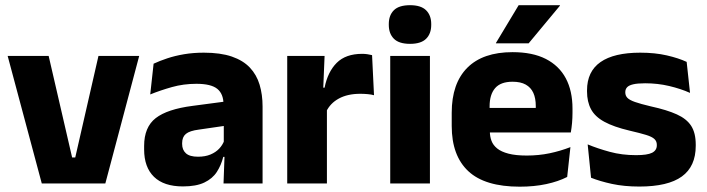

<svg xmlns="http://www.w3.org/2000/svg" viewBox="-20 -707 2724 740"><path d="M258 -100H270L359.5 -491.5H516.5L386 0H141L9.5 -491.5H167.5Z M992 0H841.5L846 -123L842.5 -130.5V-284L841.5 -304Q841.5 -345 817.5 -364.5Q793.5 -384 737 -384Q687.5 -384 643 -371.5Q598.5 -359 559 -343L572 -461.5Q595.5 -472.5 624.8 -482.2Q654 -492 689.5 -498Q725 -504 765.5 -504Q830 -504 873.5 -489Q917 -474 943 -446.5Q969 -419 980.5 -380.8Q992 -342.5 992 -296.5ZM685 11.5Q611.5 11.5 573.5 -25.5Q535.5 -62.5 535.5 -131V-144.5Q535.5 -217 580.2 -251.8Q625 -286.5 722.5 -299L854.5 -316.5L863.5 -224.5L746.5 -207.5Q711 -203 696.5 -191Q682 -179 682 -155.5V-152Q682 -129.5 696.5 -116.2Q711 -103 743 -103Q771 -103 791.2 -111.5Q811.5 -120 824.5 -133.8Q837.5 -147.5 844 -164.5L865.5 -102.5H840.5Q832.5 -70.5 815.8 -44.5Q799 -18.5 767.5 -3.5Q736 11.5 685 11.5Z M1237 -276 1195 -369H1231Q1243 -430 1277.8 -464.8Q1312.5 -499.5 1376 -499.5Q1387 -499.5 1396.2 -498Q1405.5 -496.5 1414 -494.5L1421.5 -340Q1411 -343 1397 -344.2Q1383 -345.5 1368.5 -345.5Q1319.5 -345.5 1286 -327.2Q1252.5 -309 1237 -276ZM1240 0H1087V-491.5H1231L1224.5 -334.5L1240 -332.5Z M1637 0H1484V-491.5H1637ZM1560.5 -538Q1517.5 -538 1498 -557.8Q1478.5 -577.5 1478.5 -611V-614.5Q1478.5 -648 1498 -667.5Q1517.5 -687 1560.5 -687Q1602.5 -687 1622.2 -667.5Q1642 -648 1642 -614.5V-611Q1642 -577 1622.2 -557.5Q1602.5 -538 1560.5 -538Z M1983 12.5Q1849 12.5 1785 -47.2Q1721 -107 1721 -221.5V-272.5Q1721 -385.5 1781 -445.8Q1841 -506 1955.5 -506Q2032.5 -506 2083.8 -479.8Q2135 -453.5 2160.8 -405Q2186.5 -356.5 2186.5 -288.5V-272Q2186.5 -253 2184.8 -233.2Q2183 -213.5 2180 -196.5H2042Q2044 -225.5 2044.5 -251.2Q2045 -277 2045 -298Q2045 -328.5 2035.5 -349.2Q2026 -370 2006.2 -381Q1986.5 -392 1955.5 -392Q1909.5 -392 1888.2 -367.2Q1867 -342.5 1867 -297V-252L1868 -235.5V-200.5Q1868 -181.5 1874.2 -164.5Q1880.5 -147.5 1896.2 -134.8Q1912 -122 1939.8 -114.8Q1967.5 -107.5 2010.5 -107.5Q2056 -107.5 2098 -116.2Q2140 -125 2178.5 -140L2166 -25Q2132 -7.5 2085.5 2.5Q2039 12.5 1983 12.5ZM2149 -196.5H1802V-291H2149ZM1891.5 -541.5 1979 -687H2138V-685L2017.5 -540H1891.5Z M2444 12Q2385.5 12 2338.5 1.8Q2291.5 -8.5 2258 -22L2245 -150.5Q2283.5 -134.5 2330.2 -121.8Q2377 -109 2431.5 -109Q2475 -109 2493.2 -118.2Q2511.5 -127.5 2511.5 -147V-149Q2511.5 -162.5 2502.2 -171.2Q2493 -180 2470.2 -187Q2447.5 -194 2406.5 -203.5Q2345 -218 2309 -237.8Q2273 -257.5 2257.8 -286.2Q2242.5 -315 2242.5 -354.5V-358.5Q2242.5 -431.5 2294.5 -467.8Q2346.5 -504 2447.5 -504Q2504.5 -504 2550 -493.5Q2595.5 -483 2626.5 -468.5L2639.5 -349Q2603.5 -365 2559.2 -375.5Q2515 -386 2466.5 -386Q2437 -386 2420.2 -382Q2403.5 -378 2396.8 -370.5Q2390 -363 2390 -352V-350.5Q2390 -338.5 2398 -330Q2406 -321.5 2427.2 -314Q2448.5 -306.5 2488.5 -297Q2550.5 -283.5 2588.5 -266.2Q2626.5 -249 2644 -221.8Q2661.5 -194.5 2661.5 -149.5V-145Q2661.5 -65.5 2608 -26.8Q2554.5 12 2444 12Z"/></svg>

Font: Anek Malayalam
Style: Bold
Weight: 700
Version: Version 1.003